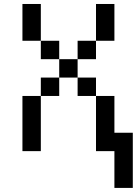

<svg xmlns="http://www.w3.org/2000/svg" viewBox="-20 -747 676 949"><path d="M545.5 0V181.8H636.4V-90.9H545.5V-272.7H454.5V0ZM90.9 -272.7V0H181.8V-272.7ZM272.7 -454.5V-545.5H181.8V-454.5ZM272.7 -454.5V-363.6H363.6V-454.5ZM363.6 -545.5V-454.5H454.5V-545.5ZM181.8 -545.5V-727.3H90.9V-545.5ZM181.8 -363.6V-272.7H272.7V-363.6ZM454.5 -727.3V-545.5H545.5V-727.3ZM363.6 -363.6V-272.7H454.5V-363.6Z"/></svg>

Font: Departure Mono
Style: Regular
Weight: 400
Monospace: yes
Designer: Helena Zhang
Version: Version 1.500;Glyphs 3.3.1 (3343)